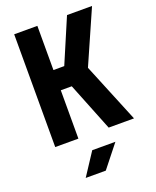

<svg xmlns="http://www.w3.org/2000/svg" viewBox="-173 -829 947 1168"><g transform="rotate(-20 300.0 -245.0)"><path d="M65 0V-730H215V-444H285L407 -730H569L417 -385L575 0H411L286 -313H215V0ZM175 240 270 95H420L305 240Z"/></g></svg>

Font: JetBrains Mono NL ExtraBold
Style: Regular
Weight: 800
Designer: Philipp Nurullin, Konstantin Bulenkov
Foundry: JetBrains
Version: Version 2.304; ttfautohint (v1.8.4.7-5d5b)